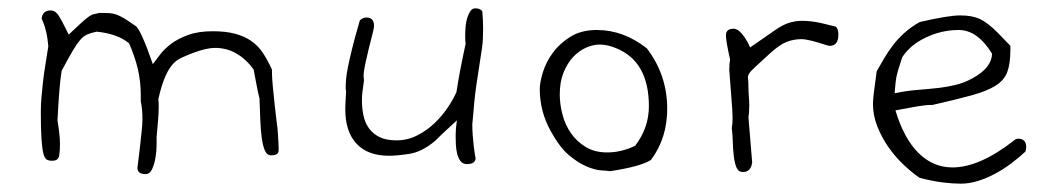

<svg xmlns="http://www.w3.org/2000/svg" viewBox="-20 -404 2540 461"><path d="M649 -43Q649 -31 631 -31Q621 -31 616 -42.5Q611 -54 608.5 -72.5Q606 -91 605 -116Q604 -141 603 -168Q599 -183 596 -200Q593 -217 589 -237Q572 -261 548.5 -275Q525 -289 496 -289Q486 -289 473 -286Q460 -283 446.5 -278Q433 -273 420.5 -267.5Q408 -262 401 -256Q375 -234 360 -165Q361 -160 361 -155.5Q361 -151 361 -145Q361 -132 359.5 -114.5Q358 -97 356 -75V-70Q356 -68 356 -55Q356 -42 353.5 -26.5Q351 -11 345.5 1.5Q340 14 329 14Q310 14 310 -1Q310 -3 312 -17.5Q314 -32 316 -50.5Q318 -69 320 -87.5Q322 -106 322 -117Q322 -143 318 -160V-176Q318 -208 311 -238Q304 -268 290 -300Q262 -323 212 -328Q198 -325 189 -321Q180 -317 172 -307.5Q164 -298 154 -281Q144 -264 128 -234Q125 -214 123.5 -197Q122 -180 121 -166L118 -115Q124 -80 124 -57Q124 -42 122 -30Q120 -18 105 -18Q97 -18 92 -21Q87 -24 84 -36Q81 -48 79.5 -71.5Q78 -95 78 -135Q78 -153 79.5 -170Q81 -187 83 -205.5Q85 -224 88.5 -245.5Q92 -267 96 -293Q93 -332 80 -359Q82 -379 102 -379Q112 -379 119.5 -368.5Q127 -358 145 -321Q164 -339 175 -349Q186 -359 193 -364Q200 -369 205.5 -370Q211 -371 219 -373Q234 -373 242.5 -372.5Q251 -372 259.5 -369Q268 -366 278 -360Q288 -354 305 -342Q317 -336 347 -250Q354 -259 364 -272.5Q374 -286 390.5 -298.5Q407 -311 431.5 -320Q456 -329 491 -329Q522 -329 544.5 -323Q567 -317 583.5 -305.5Q600 -294 611.5 -276.5Q623 -259 633 -237V-229Q633 -219 635 -197Q637 -175 639.5 -152.5Q642 -130 644 -113.5Q646 -97 646 -99Q646 -99 646.5 -93Q647 -87 647.5 -79Q648 -71 648.5 -62.5Q649 -54 649 -49Z M1138 -377Q1139 -366 1139.5 -355.5Q1140 -345 1140 -334Q1140 -308 1137.5 -290Q1135 -272 1131.5 -250.5Q1128 -229 1123.5 -198Q1119 -167 1115 -116Q1115 -114 1114.5 -111Q1114 -108 1114 -105Q1114 -94 1115 -79.5Q1116 -65 1117.5 -52.5Q1119 -40 1120.5 -31.5Q1122 -23 1122 -25Q1122 -10 1101 -10Q1091 -10 1085.5 -17.5Q1080 -25 1077.5 -35.5Q1075 -46 1074.5 -58Q1074 -70 1074 -79Q1074 -95 1077 -115Q1064 -103 1051 -91Q1038 -79 1025 -66Q993 -39 962.5 -34.5Q932 -30 914 -30Q863 -30 836 -59Q809 -88 809 -142Q809 -148 809.5 -158.5Q810 -169 811 -184Q811 -186 810.5 -188Q810 -190 810 -192Q810 -203 811 -214.5Q812 -226 815.5 -243.5Q819 -261 825.5 -287.5Q832 -314 844 -355Q851 -362 860 -362Q878 -362 878 -342Q878 -336 874 -321Q870 -306 865.5 -287.5Q861 -269 857 -250.5Q853 -232 853 -221Q853 -218 853.5 -215.5Q854 -213 854 -211Q852 -197 850.5 -185.5Q849 -174 849 -164Q849 -145 852.5 -127.5Q856 -110 865.5 -96.5Q875 -83 891 -75Q907 -67 932 -67Q958 -67 981 -78.5Q1004 -90 1022.5 -107.5Q1041 -125 1054.5 -145Q1068 -165 1076 -183Q1079 -204 1084.5 -233Q1090 -262 1098 -299Q1097 -305 1097 -310.5Q1097 -316 1097 -321Q1097 -330 1098 -341Q1099 -352 1102 -361.5Q1105 -371 1109.5 -377.5Q1114 -384 1121 -384Q1133 -384 1138 -377Z M1543 -20Q1518 -4 1445 7Q1438 6 1423 5Q1408 4 1388 -4.5Q1368 -13 1346 -31.5Q1324 -50 1303 -88Q1289 -113 1282.5 -138.5Q1276 -164 1276 -190Q1276 -206 1283.5 -230.5Q1291 -255 1307.5 -277.5Q1324 -300 1350 -316Q1376 -332 1413 -332Q1477 -332 1533 -288Q1582 -224 1582 -143Q1582 -72 1543 -20ZM1460 -288Q1439 -297 1420 -297Q1404 -297 1387 -289.5Q1370 -282 1356 -267Q1342 -252 1333 -229.5Q1324 -207 1324 -177Q1324 -154 1330.5 -129Q1337 -104 1351 -84Q1365 -64 1386.5 -51Q1408 -38 1438 -38Q1472 -38 1505 -54Q1538 -97 1538 -149Q1538 -256 1460 -288Z M1987 -340Q1993 -334 1993 -321Q1993 -294 1972 -294Q1969 -294 1963 -296Q1921 -310 1904 -310Q1886 -310 1869 -303.5Q1852 -297 1829 -276Q1804 -253 1793 -243Q1782 -233 1778.5 -227Q1775 -221 1776 -215.5Q1777 -210 1777 -196Q1777 -186 1778 -173Q1779 -160 1779 -150Q1779 -142 1778.5 -135Q1778 -128 1777 -123L1786 -14Q1783 9 1764 9Q1753 9 1748.5 -1.5Q1744 -12 1742 -28Q1740 -44 1739.5 -62.5Q1739 -81 1737 -97Q1738 -102 1738.5 -107.5Q1739 -113 1739 -121Q1739 -126 1738.5 -132Q1738 -138 1738 -144L1732 -223Q1732 -227 1731.5 -230Q1731 -233 1731 -236Q1731 -244 1731.5 -250Q1732 -256 1733 -261Q1728 -283 1725.5 -297.5Q1723 -312 1723 -319Q1723 -335 1741 -335Q1752 -335 1763 -321Q1774 -307 1781 -290L1840 -331Q1860 -345 1875.5 -349.5Q1891 -354 1905 -354Q1927 -354 1950 -349Z M2442 -40Q2427 -26 2408.5 -12Q2390 2 2369.5 13Q2349 24 2328 30.5Q2307 37 2287 37Q2268 37 2243.5 34Q2219 31 2188 23Q2169 10 2149 -9Q2129 -28 2113 -51Q2097 -74 2086.5 -100.5Q2076 -127 2076 -155Q2076 -171 2085 -233Q2094 -249 2103.5 -265Q2113 -281 2124.5 -296Q2136 -311 2151.5 -325Q2167 -339 2188 -351Q2222 -359 2246.5 -363Q2271 -367 2286 -367Q2314 -367 2332.5 -358.5Q2351 -350 2375 -326L2406 -294V-286Q2406 -251 2398.5 -231Q2391 -211 2370 -198Q2349 -185 2312.5 -175Q2276 -165 2219 -152H2215Q2203 -152 2182 -148.5Q2161 -145 2130 -139Q2150 -72 2185 -37Q2220 -2 2267 -2Q2332 -2 2415 -67Q2419 -71 2425 -71Q2444 -71 2444 -50Q2444 -46 2442 -40ZM2362 -275Q2327 -332 2282 -332Q2241 -332 2203 -314Q2165 -296 2146 -266L2136 -234Q2132 -221 2130.5 -207.5Q2129 -194 2128 -180Q2156 -186 2181.5 -188Q2207 -190 2230 -192.5Q2253 -195 2274 -200Q2295 -205 2315 -216Q2361 -241 2362 -275Z"/></svg>

Font: Gaegu Light
Style: Regular
Weight: 300
Designer: JIKJI
Foundry: JIKJI
Version: Version 1.00